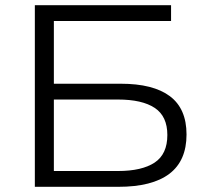

<svg xmlns="http://www.w3.org/2000/svg" viewBox="-20 -720 794 740"><path d="M114.3 0V-700H639.3V-639.1H187.6V-60.9H434.6Q526.9 -60.9 576 -93.4Q625 -125.9 625 -199.7Q625 -271.8 576.4 -304.1Q527.7 -336.4 434.6 -336.4H180.3V-397.3H445.5Q570.5 -397.3 634.7 -349.3Q698.9 -301.2 698.9 -201.7Q698.9 -100.3 632.7 -50.1Q566.5 0 436.2 0Z"/></svg>

Font: Montserrat Thin
Style: Regular
Weight: 100
Designer: Julieta Ulanovsky
Foundry: Julieta Ulanovsky
Version: Version 9.000